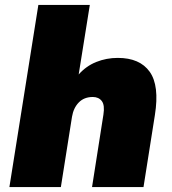

<svg xmlns="http://www.w3.org/2000/svg" viewBox="-20 -756 695 776"><path d="M18 0 135 -736H343L298 -455Q328 -489 369 -505.5Q410 -522 456 -522Q545 -522 585 -466Q625 -410 606 -291L560 0H352L398 -293Q404 -331 391.5 -347.5Q379 -364 355 -364Q320 -364 298.5 -342Q277 -320 271 -284L226 0Z"/></svg>

Font: Mulish ExtraBlack
Style: Italic
Weight: 1000
Italic angle: -9°
Designer: Vernon Adams
Foundry: Vernon Adams
Version: Version 3.603; ttfautohint (v1.8.3)